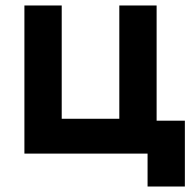

<svg xmlns="http://www.w3.org/2000/svg" viewBox="-20 -560 704 700"><path d="M518 120H654V-120H551V-540H415V-127H205V-540H69V0H518Z"/></svg>

Font: Eudonet ExtraBold
Style: Regular
Weight: 800
Designer: Mikhail Sharanda
Foundry: Mikhail Sharanda
Version: Version 4.503;Glyphs 3.1.2 (3151)